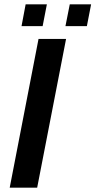

<svg xmlns="http://www.w3.org/2000/svg" viewBox="-20 -868 441 888"><path d="M285.6 -688 151.9 0H24.9L158.2 -688ZM401.4 -848.1 381.8 -747.1H282.7L302.7 -848.1ZM196.8 -848.1 177.2 -747.1H79.6L98.6 -848.1Z"/></svg>

Font: Arimo SemiBold
Style: Italic
Weight: 600
Italic angle: -12°
Version: Version 1.33